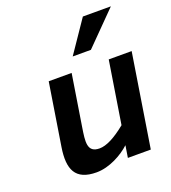

<svg xmlns="http://www.w3.org/2000/svg" viewBox="-141 -871 886 992"><g transform="rotate(-20 302.0 -375.5)"><path d="M220.6 15C290.8 15 364.8 -26.3 407.5 -66L397 0H523L604.1 -512H478.1L423.9 -170C363.4 -120.7 314.5 -96 277.2 -96C207.7 -96 217.6 -155 229.4 -230L274.1 -512H148.1L93.9 -170C75.3 -52.6 103.2 15 220.6 15ZM408.4 -590 582.3 -766H428.3L308.4 -590Z"/></g></svg>

Font: Fog Sans
Style: It
Weight: 700
Foundry: Intel Corporation
Version: Version 1.00